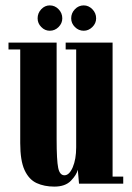

<svg xmlns="http://www.w3.org/2000/svg" viewBox="-20 -681 488 712"><path d="M181.5 11Q144.5 11 116 -2Q87.5 -15 71.2 -50Q55 -85 55 -150.5V-497.5H11.5V-523H190V-165.5Q190 -86 195.8 -58.5Q201.5 -31 219 -31Q237 -31 249.8 -60.8Q262.5 -90.5 262.5 -135V-497.5H223.5V-523H397.5V-26H437V0H273L268.5 -51.5Q264 -32.5 243 -10.8Q222 11 181.5 11ZM290.5 -567Q271.5 -567 257.8 -580.8Q244 -594.5 244 -613Q244 -632.5 257.8 -646.8Q271.5 -661 290.5 -661Q308.5 -661 322.5 -646.8Q336.5 -632.5 336.5 -613Q336.5 -594.5 322.5 -580.8Q308.5 -567 290.5 -567ZM164.5 -567Q146.5 -567 133 -580.8Q119.5 -594.5 119.5 -613Q119.5 -632.5 133 -646.8Q146.5 -661 164.5 -661Q183.5 -661 197.2 -646.8Q211 -632.5 211 -613Q211 -594.5 197.2 -580.8Q183.5 -567 164.5 -567Z"/></svg>

Font: Imbue 50pt ExtraBold
Style: Regular
Weight: 800
Designer: Tyler Finck
Foundry: Etcetera Type Company
Version: Version 1.102; ttfautohint (v1.8.3)